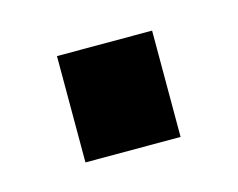

<svg xmlns="http://www.w3.org/2000/svg" viewBox="-38 -183 288 232"><g transform="rotate(-15 106.0 -66.5)"><path d="M165 -133V0H46V-133Z"/></g></svg>

Font: Pathway Extreme 12pt SemiBold
Style: Regular
Weight: 600
Version: Version 1.001;gftools[0.9.26]